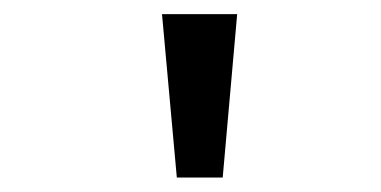

<svg xmlns="http://www.w3.org/2000/svg" viewBox="-20 -720 540 272"><path d="M230.5 -468.5 209.5 -700H316L295.5 -468.5Z"/></svg>

Font: Trispace Thin
Style: Regular
Weight: 400
Version: Version 1.210